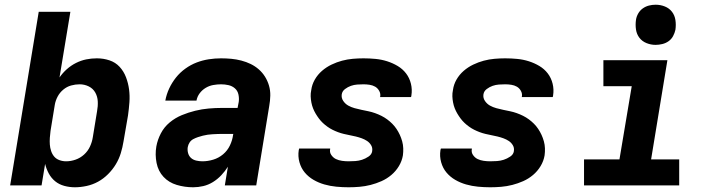

<svg xmlns="http://www.w3.org/2000/svg" viewBox="-20 -785 3040 813"><path d="M297 8Q274 8 252 2Q230 -4 213.5 -17.5Q197 -31 186.5 -50.5Q176 -70 171 -91L156 0H23L144 -735H278L232 -457Q245 -476 263 -492Q281 -508 302 -518.5Q323 -529 345 -533.5Q367 -538 390 -538Q418 -538 443.5 -529.5Q469 -521 486.5 -502Q504 -483 513.5 -458Q523 -433 526.5 -406.5Q530 -380 528 -352Q526 -324 522 -296L503 -186Q499 -161 491.5 -136.5Q484 -112 470.5 -89.5Q457 -67 437.5 -47.5Q418 -28 395 -15.5Q372 -3 346.5 2.5Q321 8 297 8ZM260 -102Q280 -102 300 -109Q320 -116 336 -130.5Q352 -145 361 -164.5Q370 -184 373 -204L391 -314Q395 -335 394 -355.5Q393 -376 383.5 -393Q374 -410 356 -419Q338 -428 317 -428Q299 -428 281 -423Q263 -418 248 -405.5Q233 -393 224 -376Q215 -359 212 -341L194 -231Q192 -216 191 -201.5Q190 -187 191 -173Q192 -159 196.5 -145.5Q201 -132 209.5 -122Q218 -112 231.5 -107Q245 -102 260 -102Z M798 8Q762 8 728.5 -2Q695 -12 672.5 -36Q650 -60 643 -95Q636 -130 642 -165Q647 -193 661 -220Q675 -247 698.5 -266.5Q722 -286 750 -297.5Q778 -309 806.5 -316Q835 -323 863.5 -325.5Q892 -328 920 -328H986L991 -354Q993 -370 989.5 -385.5Q986 -401 974.5 -411Q963 -421 947.5 -424.5Q932 -428 916 -428Q900 -428 883 -425Q866 -422 851 -413Q836 -404 825.5 -390Q815 -376 812 -359H680Q685 -386 696.5 -410.5Q708 -435 725 -456.5Q742 -478 765 -494.5Q788 -511 813 -520.5Q838 -530 864 -534Q890 -538 916 -538Q938 -538 959.5 -536Q981 -534 1002 -528.5Q1023 -523 1041.5 -514Q1060 -505 1075.5 -491.5Q1091 -478 1102 -460.5Q1113 -443 1119 -422.5Q1125 -402 1124.5 -380Q1124 -358 1120 -336L1065 0H932L945 -79Q933 -60 917 -43Q901 -26 881.5 -14Q862 -2 840.5 3Q819 8 798 8ZM837 -102Q860 -102 883 -109Q906 -116 924.5 -131.5Q943 -147 953.5 -169Q964 -191 967 -214L968 -218H920Q910 -218 899.5 -217.5Q889 -217 879 -216.5Q869 -216 859 -214.5Q849 -213 839 -210.5Q829 -208 818.5 -204.5Q808 -201 798.5 -196Q789 -191 783 -182Q777 -173 775 -162Q773 -149 776.5 -136.5Q780 -124 789 -116Q798 -108 811 -105Q824 -102 837 -102Z M1456 8Q1430 8 1404 5.5Q1378 3 1353.5 -4Q1329 -11 1307.5 -23.5Q1286 -36 1270.5 -54.5Q1255 -73 1248 -98Q1241 -123 1245 -149Q1246 -151 1246 -153Q1246 -155 1247 -156H1378Q1378 -156 1378 -155.5Q1378 -155 1378 -154Q1375 -140 1383 -128.5Q1391 -117 1402.5 -111.5Q1414 -106 1428 -104Q1442 -102 1456 -102Q1470 -102 1484.5 -103Q1499 -104 1513 -108.5Q1527 -113 1540.5 -122Q1554 -131 1556 -145Q1556 -145 1556 -145.5Q1556 -146 1556 -146Q1558 -159 1551.5 -170Q1545 -181 1534.5 -188Q1524 -195 1511.5 -199.5Q1499 -204 1486.5 -207Q1474 -210 1461 -212.5Q1448 -215 1435.5 -218Q1423 -221 1411 -225.5Q1399 -230 1388 -235.5Q1377 -241 1366.5 -248.5Q1356 -256 1347 -264.5Q1338 -273 1330.5 -283Q1323 -293 1316.5 -304Q1310 -315 1305.5 -326.5Q1301 -338 1298.5 -351Q1296 -364 1295.5 -377Q1295 -390 1298 -404Q1301 -427 1313 -448Q1325 -469 1343.5 -485Q1362 -501 1384 -511.5Q1406 -522 1428.5 -528Q1451 -534 1474 -536Q1497 -538 1519 -538Q1545 -538 1570.5 -535.5Q1596 -533 1619.5 -525.5Q1643 -518 1664 -505.5Q1685 -493 1699.5 -474Q1714 -455 1720 -430.5Q1726 -406 1722 -381Q1722 -379 1721.5 -377Q1721 -375 1720 -374H1589Q1589 -374 1589 -374.5Q1589 -375 1590 -376Q1592 -389 1585.5 -400.5Q1579 -412 1568.5 -418Q1558 -424 1545 -426Q1532 -428 1519 -428Q1506 -428 1492.5 -427Q1479 -426 1466 -421.5Q1453 -417 1441 -408Q1429 -399 1427 -385Q1425 -370 1433.5 -357.5Q1442 -345 1454.5 -338Q1467 -331 1481.5 -327Q1496 -323 1510.5 -320Q1525 -317 1539.5 -314Q1554 -311 1568 -306Q1582 -301 1595 -294.5Q1608 -288 1619.5 -279.5Q1631 -271 1641 -261Q1651 -251 1659 -239Q1667 -227 1673 -214Q1679 -201 1683 -186.5Q1687 -172 1687.5 -157Q1688 -142 1686 -127Q1682 -103 1669 -81.5Q1656 -60 1637 -44Q1618 -28 1595.5 -18Q1573 -8 1549.5 -2Q1526 4 1502.5 6Q1479 8 1456 8Z M2056 8Q2030 8 2004 5.5Q1978 3 1953.5 -4Q1929 -11 1907.5 -23.5Q1886 -36 1870.5 -54.5Q1855 -73 1848 -98Q1841 -123 1845 -149Q1846 -151 1846 -153Q1846 -155 1847 -156H1978Q1978 -156 1978 -155.5Q1978 -155 1978 -154Q1975 -140 1983 -128.5Q1991 -117 2002.5 -111.5Q2014 -106 2028 -104Q2042 -102 2056 -102Q2070 -102 2084.5 -103Q2099 -104 2113 -108.5Q2127 -113 2140.5 -122Q2154 -131 2156 -145Q2156 -145 2156 -145.5Q2156 -146 2156 -146Q2158 -159 2151.5 -170Q2145 -181 2134.5 -188Q2124 -195 2111.5 -199.5Q2099 -204 2086.5 -207Q2074 -210 2061 -212.5Q2048 -215 2035.5 -218Q2023 -221 2011 -225.5Q1999 -230 1988 -235.5Q1977 -241 1966.5 -248.5Q1956 -256 1947 -264.5Q1938 -273 1930.5 -283Q1923 -293 1916.5 -304Q1910 -315 1905.5 -326.5Q1901 -338 1898.5 -351Q1896 -364 1895.5 -377Q1895 -390 1898 -404Q1901 -427 1913 -448Q1925 -469 1943.5 -485Q1962 -501 1984 -511.5Q2006 -522 2028.5 -528Q2051 -534 2074 -536Q2097 -538 2119 -538Q2145 -538 2170.5 -535.5Q2196 -533 2219.5 -525.5Q2243 -518 2264 -505.5Q2285 -493 2299.5 -474Q2314 -455 2320 -430.5Q2326 -406 2322 -381Q2322 -379 2321.5 -377Q2321 -375 2320 -374H2189Q2189 -374 2189 -374.5Q2189 -375 2190 -376Q2192 -389 2185.5 -400.5Q2179 -412 2168.5 -418Q2158 -424 2145 -426Q2132 -428 2119 -428Q2106 -428 2092.5 -427Q2079 -426 2066 -421.5Q2053 -417 2041 -408Q2029 -399 2027 -385Q2025 -370 2033.5 -357.5Q2042 -345 2054.5 -338Q2067 -331 2081.5 -327Q2096 -323 2110.5 -320Q2125 -317 2139.5 -314Q2154 -311 2168 -306Q2182 -301 2195 -294.5Q2208 -288 2219.5 -279.5Q2231 -271 2241 -261Q2251 -251 2259 -239Q2267 -227 2273 -214Q2279 -201 2283 -186.5Q2287 -172 2287.5 -157Q2288 -142 2286 -127Q2282 -103 2269 -81.5Q2256 -60 2237 -44Q2218 -28 2195.5 -18Q2173 -8 2149.5 -2Q2126 4 2102.5 6Q2079 8 2056 8Z M2453 0V-110H2603L2655 -420H2535V-530H2806L2737 -110H2856V0ZM2756 -595Q2736 -595 2717.5 -602.5Q2699 -610 2687.5 -625Q2676 -640 2673 -660Q2670 -680 2673 -701Q2675 -715 2682.5 -728Q2690 -741 2702 -749.5Q2714 -758 2728 -761.5Q2742 -765 2756 -765Q2777 -765 2795.5 -757.5Q2814 -750 2825.5 -735Q2837 -720 2840 -700Q2843 -680 2840 -659Q2837 -645 2830 -632Q2823 -619 2811 -610.5Q2799 -602 2784.5 -598.5Q2770 -595 2756 -595Z"/></svg>

Font: Iosevka Curly XBdExObl
Style: Regular
Weight: 800
Width: 7
Italic angle: -9°
Monospace: yes
Designer: Belleve Invis
Foundry: Belleve Invis
Version: Version 11.1.0; ttfautohint (v1.8.3)